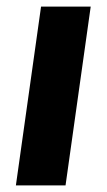

<svg xmlns="http://www.w3.org/2000/svg" viewBox="-20 -560 322 580"><path d="M254 -540 178 0H28L104 -540Z"/></svg>

Font: Pathway Extreme SemiCondensed
Style: Bold Italic
Weight: 700
Width: 4
Italic angle: -8°
Version: Version 1.001;gftools[0.9.26]